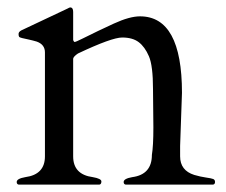

<svg xmlns="http://www.w3.org/2000/svg" viewBox="-20 -497 608 517"><path d="M393 -154 392 -257Q392 -320 381 -345.5Q370 -371 353.5 -383.5Q337 -396 309 -396Q281 -396 190 -353Q178 -345 177 -339V-76Q177 -27 230 -20Q253 -16 253 -8.5Q253 -1 248 0H30Q25 -1 25 -7Q25 -16 48 -20Q101 -27 101 -76V-356Q101 -377 79 -385Q69 -388 57.5 -390.5Q46 -393 39.5 -394.5Q33 -396 31.5 -398Q30 -400 30 -405.5Q30 -411 37 -415L162 -474Q167 -477 169 -477Q177 -477 177 -465V-389Q179 -384 181 -384Q184 -384 202 -393Q244 -414 286.5 -433.5Q329 -453 357 -453Q470 -453 470 -247L465 -104V-76Q465 -38 503 -26Q520 -21 534.5 -19Q549 -17 554 -15Q559 -13 559 -7Q559 -1 554 0H318Q313 -1 313 -7Q313 -16 336 -20Q389 -27 389 -80Q393 -104 393 -154Z"/></svg>

Font: Cardo
Style: Regular
Weight: 400
Designer: David J. Perry
Foundry: David J. Perry
Version: Version 1.0451